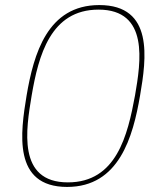

<svg xmlns="http://www.w3.org/2000/svg" viewBox="-20 -731 628 758"><path d="M372 -711C167 -711 113 -518 85 -354C61 -208 29 7 245 7C450 7 505 -190 533 -354C558 -500 588 -711 372 -711ZM369 -693C569 -693 536 -487 513 -354C484 -197 440 -11 248 -11C47 -11 83 -221 105 -354C132 -511 179 -693 369 -693Z"/></svg>

Font: Poppins Devanagari Thin
Style: Italic
Weight: 100
Italic angle: -10°
Designer: Ninad Kale (Devanagari), Jonny Pinhorn (Latin)
Foundry: Indian Type Foundry
Version: 4.005